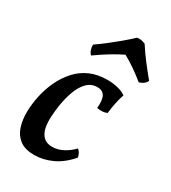

<svg xmlns="http://www.w3.org/2000/svg" viewBox="-177 -799 799 898"><g transform="rotate(30 222.5 -349.5)"><path d="M152 9Q103 9 74.5 -12Q46 -33 34 -69Q22 -105 22.5 -148.5Q23 -192 33 -237Q43 -284 63 -325.5Q83 -367 112 -399Q141 -431 181.5 -449Q222 -467 275 -467Q304 -467 331 -460.5Q358 -454 375 -441Q366 -416 360.5 -388Q355 -360 352 -333Q330 -323 298 -329Q302 -376 290 -395Q278 -414 251 -414Q218 -414 195.5 -391Q173 -368 159.5 -331.5Q146 -295 139 -253Q134 -221 132 -188Q130 -155 135.5 -127.5Q141 -100 158 -83Q175 -66 206 -66Q235 -66 263.5 -81Q292 -96 315 -120Q324 -113 328.5 -104Q333 -95 336 -83Q295 -35 247.5 -13Q200 9 152 9ZM150 -527Q141 -536 136.5 -550Q132 -564 133 -576Q162 -596 189.5 -617.5Q217 -639 244 -661.5Q271 -684 295 -707Q307 -709 318 -707Q329 -705 340 -700Q363 -664 389.5 -629.5Q416 -595 445 -560Q440 -549 429.5 -541Q419 -533 406 -530Q378 -553 348.5 -573.5Q319 -594 288 -611Q264 -599 240.5 -585.5Q217 -572 194 -557Q171 -542 150 -527Z"/></g></svg>

Font: Vollkorn Medium
Style: Italic
Weight: 500
Italic angle: -11°
Designer: Friedrich Althausen
Foundry: Friedrich Althausen
Version: Version 5.000